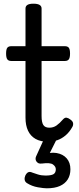

<svg xmlns="http://www.w3.org/2000/svg" viewBox="-20 -750 428 1039"><path d="M239 17Q199 17 172 1.5Q145 -14 131.5 -43Q118 -72 118 -113V-420H41Q26 -420 19.5 -429Q13 -438 13 -460Q13 -483 19.5 -491.5Q26 -500 41 -500H118V-704Q118 -717 128.5 -723.5Q139 -730 161 -730Q183 -730 194 -723.5Q205 -717 205 -704V-500H331Q346 -500 352.5 -491.5Q359 -483 359 -460Q359 -438 352.5 -429Q346 -420 331 -420H205V-122Q205 -88 214.5 -73.5Q224 -59 247 -59Q269 -59 286 -71Q303 -83 321 -104Q331 -115 341 -113Q351 -111 361 -103Q374 -94 375.5 -83.5Q377 -73 372 -64Q356 -35 334.5 -17Q313 1 289 9Q265 17 239 17ZM233 269Q217 269 185 263.5Q153 258 126 241Q115 234 113.5 222.5Q112 211 117 200Q124 186 133 182Q142 178 155 184Q166 188 185 194Q204 200 226 200Q257 200 269.5 192.5Q282 185 282 166Q282 151 266.5 140Q251 129 207 135Q196 136 190 134Q184 132 178 125Q173 118 172.5 111Q172 104 175 97L225 -13H295L236 105L206 89Q251 72 286 78Q321 84 341 107Q361 130 361 166Q361 198 346.5 221Q332 244 304 256.5Q276 269 233 269Z"/></svg>

Font: Playwrite GB J
Style: Regular
Weight: 400
Designer: Veronika Burian, José Scaglione
Foundry: TypeTogether
Version: Version 1.002